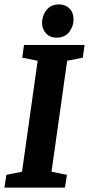

<svg xmlns="http://www.w3.org/2000/svg" viewBox="-25 -852 404 872"><path d="M-5 0 4 -58 75 -72 146 -576 76 -590 84 -648H359L351 -590L280 -576L209 -72L279 -58L270 0ZM231 -681Q202 -681 184 -700.5Q166 -720 166 -748Q166 -768 174.5 -787.5Q183 -807 200 -819.5Q217 -832 243 -832Q272 -832 290.5 -813.5Q309 -795 309 -763Q309 -733 289.5 -707Q270 -681 231 -681Z"/></svg>

Font: Faustina
Style: Bold Italic
Weight: 700
Italic angle: -8°
Designer: Alfonso Garcia
Foundry: http://www.omnibus-type.com
Version: Version 1.200